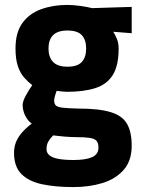

<svg xmlns="http://www.w3.org/2000/svg" viewBox="-20 -530 574 780"><path d="M278 230Q205 230 151 218.5Q97 207 67 177Q37 147 37 91Q37 68 44.5 48.5Q52 29 68 10Q84 -9 109 -28Q93 -39 82.5 -60Q72 -81 72 -104Q72 -118 85 -142Q98 -166 111 -184Q94 -197 78 -215Q62 -233 52.5 -261.5Q43 -290 43 -333Q43 -398 71 -436.5Q99 -475 147 -492.5Q195 -510 253 -510Q277 -510 306 -506Q335 -502 354 -497L515 -502V-395L440 -401Q447 -391 454.5 -373Q462 -355 462 -333Q462 -263 438 -225Q414 -187 367 -172Q320 -157 251 -157Q243 -157 230 -158.5Q217 -160 210 -161Q207 -153 203.5 -141Q200 -129 200 -122Q200 -109 206.5 -102Q213 -95 234 -92.5Q255 -90 297 -89Q382 -89 429.5 -74.5Q477 -60 496 -27Q515 6 515 62Q515 123 482.5 160Q450 197 396.5 213.5Q343 230 278 230ZM279 120Q328 120 354 108.5Q380 97 380 70Q380 51 372 42Q364 33 343.5 30Q323 27 286 27Q279 27 267.5 26.5Q256 26 243.5 25Q231 24 218.5 22.5Q206 21 196 20Q183 33 176 45.5Q169 58 169 77Q169 91 181 101Q193 111 217.5 115.5Q242 120 279 120ZM254 -259Q295 -259 312.5 -278.5Q330 -298 330 -333Q330 -368 312.5 -387Q295 -406 254 -406Q214 -406 195.5 -387Q177 -368 177 -333Q177 -298 195.5 -278.5Q214 -259 254 -259Z"/></svg>

Font: Titillium Web SemiBold
Style: Regular
Weight: 600
Designer: Mohamed Gaber, Accademia di Belle Arti di Urbino
Foundry: Kief Type Foundry, Accademia di Belle Arti di Urbino
Version: Version 3.000; ttfautohint (v1.8.4)